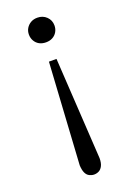

<svg xmlns="http://www.w3.org/2000/svg" viewBox="-129 -474 509 745"><g transform="rotate(-20 126.0 -101.5)"><path d="M110.4 -249H141.6L167 169.9Q167 189.5 161.1 201.2Q155.3 212.9 146 217.8Q136.7 222.7 126 222.7Q116.2 222.7 106.4 217.8Q96.7 212.9 91.3 201.2Q85.9 189.5 85 169.9ZM126 -424.8Q148.4 -424.8 163.6 -410.2Q178.7 -395.5 178.7 -374Q178.7 -359.4 171.9 -347.7Q165 -335.9 153.3 -329.6Q141.6 -323.2 126 -323.2Q110.4 -323.2 98.6 -329.6Q86.9 -335.9 80.1 -347.7Q73.2 -359.4 73.2 -374Q73.2 -388.7 80.1 -399.9Q86.9 -411.1 98.6 -418Q110.4 -424.8 126 -424.8Z"/></g></svg>

Font: Crimson Pro ExtraLight Light
Style: Regular
Weight: 300
Version: Version 1.002